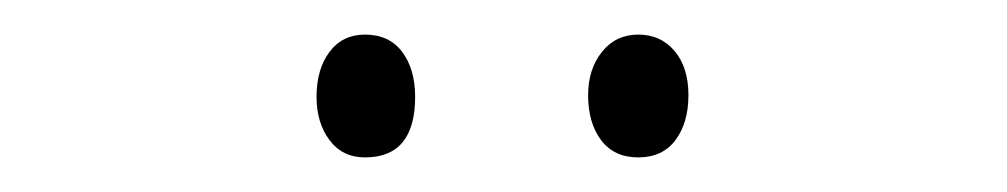

<svg xmlns="http://www.w3.org/2000/svg" viewBox="-20 -724 582 111"><path d="M163 -668Q163 -684 170.5 -694Q178 -704 191 -704Q205 -704 212.5 -694Q220 -684 220 -668Q220 -633 191 -633Q178 -633 170.5 -643Q163 -653 163 -668ZM320 -669Q320 -684 328 -694Q336 -704 349 -704Q362 -704 370 -694.5Q378 -685 378 -669Q378 -653 370.5 -643Q363 -633 349 -633Q335 -633 327.5 -643Q320 -653 320 -669Z"/></svg>

Font: Noto Sans Kannada Condensed ExtraLight
Style: Regular
Weight: 200
Width: 3
Designer: Jelle Bosma - Monotype Design Team
Foundry: Monotype Imaging Inc.
Version: Version 2.005; ttfautohint (v1.8.4.7-5d5b)